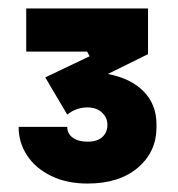

<svg xmlns="http://www.w3.org/2000/svg" viewBox="-20 -842 421 454"><path d="M24 -542H139Q139 -526 152 -516.5Q165 -507 187 -507Q210 -507 222 -518Q234 -529 234 -547Q234 -564 221 -576Q208 -588 187 -588Q160 -588 139 -571L87 -659L192 -709L186 -720H42V-822H330V-714L235 -667Q289 -657 319.5 -626Q350 -595 350 -548V-541Q350 -483 306 -445.5Q262 -408 187 -408Q138 -408 101 -426Q64 -444 44 -474.5Q24 -505 24 -542Z"/></svg>

Font: Sora-SIA ExtraBold
Style: Regular
Weight: 800
Designer: Jonathan Barnbrook, Julián Moncada
Foundry: Barnbrook Fonts
Version: Version 2.000